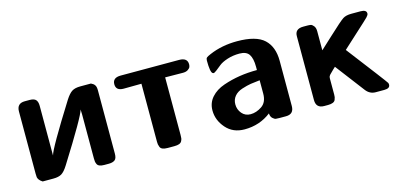

<svg xmlns="http://www.w3.org/2000/svg" viewBox="-51 -768 2238 1071"><g transform="rotate(-15 1068.0 -232.0)"><path d="M67 -52V-411Q67 -458 113 -458H141Q167 -458 177 -446.5Q187 -435 187 -412V-125Q196 -163 348 -405Q368 -436 385.5 -447Q403 -458 434 -458H496Q497 -456 504 -453Q511 -450 517 -440.5Q523 -431 523 -411V-46Q523 -18 510.5 -9Q498 0 476 0H450Q434 0 423.5 -4Q413 -8 409 -16.5Q405 -25 404 -32Q403 -39 403 -50V-304Q403 -309 402.5 -318.5Q402 -328 402 -333Q393 -295 241 -53Q221 -21 203.5 -10.5Q186 0 156 0H94Q81 -8 75 -16.5Q69 -25 68 -31.5Q67 -38 67 -52Z M620 -420Q620 -458 667 -458H1004Q1052 -458 1052 -420Q1052 -413 1049.5 -405.5Q1047 -398 1036 -390.5Q1025 -383 1007 -383Q924 -384 904 -384V-52Q904 -39 903 -32Q902 -25 897.5 -16.5Q893 -8 882.5 -4Q872 0 854 0H816Q798 0 787 -4.5Q776 -9 772.5 -18.5Q769 -28 768 -33.5Q767 -39 767 -48V-384Q747 -384 664 -383Q620 -383 620 -420Z M1111 -137Q1111 -181 1139 -212.5Q1167 -244 1213.5 -260Q1260 -276 1308 -283.5Q1356 -291 1409 -291V-310Q1409 -358 1393.5 -381.5Q1378 -405 1338 -405Q1300 -405 1268 -394.5Q1236 -384 1220 -371Q1204 -358 1190.5 -347.5Q1177 -337 1171 -337Q1170 -337 1166 -339Q1153 -347 1153 -414Q1153 -426 1158.5 -431Q1164 -436 1183 -444Q1255 -475 1343 -475Q1453 -475 1499 -432Q1545 -389 1545 -308V-47Q1545 0 1499 0H1462Q1448 0 1440.5 -1Q1433 -2 1422.5 -11.5Q1412 -21 1411 -40Q1345 11 1258 11Q1191 11 1151 -35Q1111 -81 1111 -137ZM1243 -137Q1243 -107 1262 -84.5Q1281 -62 1312 -62Q1345 -62 1377 -83.5Q1409 -105 1409 -155V-232Q1378 -229 1356 -225.5Q1334 -222 1304.5 -212.5Q1275 -203 1259 -183.5Q1243 -164 1243 -137Z M1673 -414Q1672 -458 1721 -458H1743Q1756 -458 1764 -456.5Q1772 -455 1781 -444Q1790 -433 1790 -413V-303Q1816 -327 1857 -365Q1932 -435 1950 -446.5Q1968 -458 1999 -458H2052Q2086 -458 2086 -437V-436Q2086 -428 2075 -416.5Q2064 -405 2000 -347Q1951 -302 1917 -271Q2092 -43 2098 -32Q2100 -27 2100 -22Q2100 0 2067 0H2017Q1983 0 1961 -29L1834 -196Q1828 -191 1821 -184Q1814 -177 1811 -174Q1808 -171 1803.5 -166.5Q1799 -162 1797.5 -160.5Q1796 -159 1794 -155.5Q1792 -152 1791.5 -151Q1791 -150 1790.5 -146Q1790 -142 1790 -140Q1790 -138 1790 -133V-47Q1790 -38 1789 -32.5Q1788 -27 1784.5 -18Q1781 -9 1770 -4.5Q1759 0 1742 0H1720Q1673 0 1673 -47V-413Z"/></g></svg>

Font: CMU Sans Serif
Style: Bold
Weight: 700
Version: Version 0.7.0